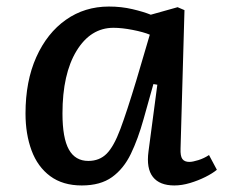

<svg xmlns="http://www.w3.org/2000/svg" viewBox="-20 -553 690 587"><path d="M532 -99Q531 -76 537.5 -67Q544 -58 559 -58Q569 -58 586.5 -63.5Q604 -69 619 -79L643 -34Q630 -23 608 -12Q586 -1 561 6.5Q536 14 513 14Q468 14 447.5 -12Q427 -38 434 -90L461 -294L449 -296L419 -189Q402 -128 380 -82.5Q358 -37 322.5 -11.5Q287 14 230 14Q172 14 133.5 -14.5Q95 -43 76.5 -93Q58 -143 58 -206Q58 -305 91 -378.5Q124 -452 181.5 -492.5Q239 -533 313 -533Q351 -533 385 -525Q419 -517 441 -508L523 -531L544 -522ZM250 -61Q284 -61 306 -83Q328 -105 348 -158.5Q368 -212 397 -308L438 -447Q419 -455 386 -461.5Q353 -468 327 -468Q257 -468 214 -397.5Q171 -327 171 -206Q171 -131 190.5 -96Q210 -61 250 -61Z"/></svg>

Font: Literata 7pt Medium
Style: Italic
Weight: 500
Italic angle: -2°
Designer: Latin by Veronika Burian and Jose Scaglione. Greek by Irene Vlachou. Cyrillic by Vera Evstafieva
Foundry: TypeTogether
Version: Version 3.002